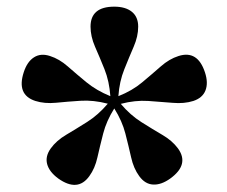

<svg xmlns="http://www.w3.org/2000/svg" viewBox="-20 -790 665 562"><path d="M241.5 -274.5Q207.5 -227 150.5 -267.5Q124 -287 118 -309.8Q112 -332.5 128.5 -355.5Q145 -378.5 173.8 -395.5Q202.5 -412.5 235 -433Q267.5 -453.5 295.5 -486.5Q253.5 -497.5 215.2 -495Q177 -492.5 143.8 -489.2Q110.5 -486 83.5 -494.5Q28 -512.5 49.5 -578.5Q59.5 -609.5 79.5 -622.2Q99.5 -635 126.5 -626Q153.5 -617.5 178.5 -595.5Q203.5 -573.5 233 -549.2Q262.5 -525 303 -508.5Q300 -552 285.8 -587.5Q271.5 -623 258.2 -653.2Q245 -683.5 245 -712Q245 -770.5 314.5 -770.5Q347.5 -770.5 366 -755.5Q384.5 -740.5 384.5 -712Q384.5 -683.5 371.2 -653Q358 -622.5 343.8 -587Q329.5 -551.5 326.5 -508.5Q367 -524.5 396.2 -549Q425.5 -573.5 450.5 -595.5Q475.5 -617.5 502.5 -626Q558.5 -644 580 -578Q590 -547.5 581.5 -525.5Q573 -503.5 546 -494.5Q519 -486 485.5 -489Q452 -492 413.8 -494.5Q375.5 -497 333.5 -486Q361.5 -453 394 -432.5Q426.5 -412 455.2 -395.2Q484 -378.5 501 -355.5Q535 -308.5 478.5 -267.5Q452 -248.5 428.2 -249.8Q404.5 -251 387.5 -274.5Q371 -297 363.8 -329.5Q356.5 -362 347 -399Q337.5 -436 314.5 -472.5Q291.5 -436 282 -399Q272.5 -362 265.2 -329.5Q258 -297 241.5 -274.5ZM314.5 -492.5Z"/></svg>

Font: Fraunces 9pt Soft SemiBold
Style: Regular
Weight: 600
Version: Version 1.000;[b76b70a41]